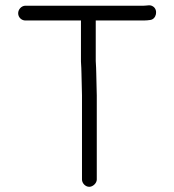

<svg xmlns="http://www.w3.org/2000/svg" viewBox="-20 -663 672 740"><path d="M50 -612C50 -596 63 -584 78 -584H292V-426C293 -408 294 -393 294 -380C294 -356 296 -320 296 -296V29C296 43 309 57 324 57C338 57 353 43 353 29V-295C353 -320 351 -355 351 -381C351 -394 350 -409 349 -428V-584H534C544 -584 551 -585 559 -586C583 -589 590 -625 570 -638C558 -646 549 -641 534 -641H78C63 -641 50 -627 50 -612Z"/></svg>

Font: Electronic
Style: Regular
Weight: 400
Version: Version 1.011